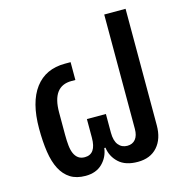

<svg xmlns="http://www.w3.org/2000/svg" viewBox="-109 -834 907 947"><g transform="rotate(-15 344.5 -360.5)"><path d="M213 12Q167 12 136 -7.5Q105 -27 86 -63.5Q67 -100 59 -153Q51 -206 51 -273Q51 -407 104.5 -478Q158 -549 257 -549H286V-458H266Q167 -458 167 -324V-210Q167 -180 169.5 -155.5Q172 -131 179.5 -114Q187 -97 200 -87.5Q213 -78 233 -78Q291 -78 291 -162V-257H388V-162Q388 -120 405 -99Q422 -78 450 -78Q477 -78 492 -96.5Q507 -115 507 -149V-733H616V-138Q616 -69 580 -28.5Q544 12 480 12Q417 12 383 -19.5Q349 -51 343 -97H337Q331 -51 299 -19.5Q267 12 213 12Z"/></g></svg>

Font: IBM Plex Sans Thai Medm
Style: Regular
Weight: 500
Designer: Mike Abbink, Paul van der Laan, Pieter van Rosmalen, Ben Mitchell, Mark Frömberg
Foundry: Bold Monday
Version: Version 1.2